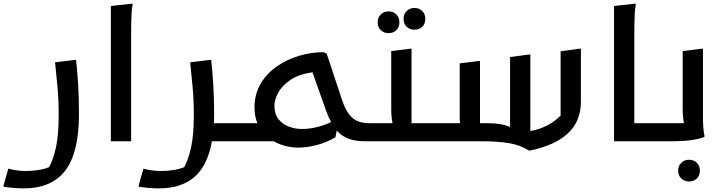

<svg xmlns="http://www.w3.org/2000/svg" viewBox="-70 -780 3993 1060"><path d="M-24 151Q-3 157 22 160.5Q47 164 74 164Q107 164 140 159Q173 154 201 143Q225 99 239.5 31Q254 -37 254 -145Q254 -228 247.5 -298.5Q241 -369 234 -436L341 -449H350Q357 -384 361.5 -312.5Q366 -241 366 -151Q366 63 290.5 161.5Q215 260 61 260Q35 260 9.5 258Q-16 256 -33 253.5Q-50 251 -50 251V242Z M542 -747 661 -760 662 -752Q658 -734 656.5 -707Q655 -680 654.5 -652Q654 -624 654 -604V0H542Z M722 151Q743 157 768 160.5Q793 164 820 164Q853 164 886 159Q919 154 947 143Q971 99 985.5 31Q1000 -37 1000 -145Q1000 -228 993.5 -298.5Q987 -369 980 -436L1087 -449H1096Q1103 -384 1107.5 -312.5Q1112 -241 1112 -151Q1112 -125 1111 -100H1260V-20L1240 0H1100Q1076 134 1003.5 197Q931 260 807 260Q781 260 755.5 258Q730 256 713 253.5Q696 251 696 251V242Z M1947 0Q1891 0 1853.5 -14.5Q1816 -29 1789 -59L1782 -22Q1732 7 1678 21Q1624 35 1577 35Q1544 35 1508.5 26.5Q1473 18 1441 0H1240V-80L1260 -100H1351Q1335 -139 1335 -186Q1335 -259 1368 -316Q1401 -373 1456.5 -412Q1512 -451 1579.5 -471.5Q1647 -492 1717 -492L1734 -483L1819 -226Q1841 -160 1875 -130Q1909 -100 1967 -100V-20ZM1445 -196Q1445 -151 1467 -123Q1489 -95 1523.5 -81.5Q1558 -68 1595 -68Q1641 -68 1683 -79Q1725 -90 1758 -106Q1744 -131 1731 -167L1655 -381Q1579 -370 1533 -338.5Q1487 -307 1466 -268.5Q1445 -230 1445 -196Z M1967 -100H2097Q2094 -115 2092 -134.5Q2090 -154 2090 -177V-498L2193 -511H2202V-100H2345V-20L2325 0H1947V-80ZM2218 -616Q2193 -616 2175.5 -632Q2158 -648 2158 -676Q2158 -703 2175.5 -719.5Q2193 -736 2218 -736Q2244 -736 2261 -719.5Q2278 -703 2278 -676Q2278 -648 2261 -632Q2244 -616 2218 -616ZM2075 -597Q2050 -597 2032.5 -613.5Q2015 -630 2015 -657Q2015 -684 2032.5 -700.5Q2050 -717 2075 -717Q2101 -717 2118 -700.5Q2135 -684 2135 -657Q2135 -630 2118 -613.5Q2101 -597 2075 -597Z M2852 52Q2801 20 2739 10Q2677 0 2594 0H2322V-80L2342 -100H2470Q2468 -112 2468 -126.5Q2468 -141 2468 -157V-430L2571 -443H2580V-100H2619Q2699 -100 2746 -79V-465L2850 -479H2858V-57Q2904 -64 2948 -86Q2992 -108 3025 -142V-497L3128 -511H3137V-219Q3137 -110 3064.5 -43Q2992 24 2852 52Z M3320 -747 3439 -760 3440 -752Q3436 -734 3434.5 -707Q3433 -680 3432.5 -652Q3432 -624 3432 -604V-100H3576V-20L3556 0H3320Z M3556 0V-80L3576 -100H3706Q3703 -115 3701 -135Q3699 -155 3699 -178V-498L3802 -511H3811V-175Q3811 -155 3811 -128.5Q3811 -102 3813 -76Q3815 -50 3819 -32V-24Q3759 0 3636 0ZM3674 162Q3674 135 3691.5 118.5Q3709 102 3734 102Q3760 102 3777 118.5Q3794 135 3794 162Q3794 189 3777 205.5Q3760 222 3734 222Q3709 222 3691.5 205.5Q3674 189 3674 162Z"/></svg>

Font: Kufam Medium
Style: Regular
Weight: 500
Designer: Wael Morcos, Artur Schmal
Foundry: Original Type
Version: Version 1.300; ttfautohint (v1.8.3)